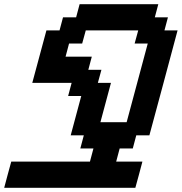

<svg xmlns="http://www.w3.org/2000/svg" viewBox="-20 -895 866 915"><path d="M0 0H625Q630.9 -21 642.1 -62.5Q653.3 -104 658.7 -125H533.7L550.3 -187.5H612.8L629.4 -250H691.9Q714.4 -333.5 759.3 -500Q804.2 -666.5 826.2 -750H763.7L780.3 -812.5H717.8L734.4 -875H359.4L342.8 -812.5H280.3L263.7 -750H201.2Q189.9 -708.5 167.5 -625Q145 -541.5 133.8 -500H321.3L304.7 -437.5H367.2L316.9 -250H379.4L362.8 -187.5H425.3L408.7 -125H33.7Q27.8 -104 16.6 -62.5Q5.4 -21 0 0ZM583.5 -312.5H458.5L508.8 -500H446.3L463.4 -562.5H400.9L417.5 -625H292.5L309.1 -687.5H371.6L388.7 -750H638.7L621.6 -687.5H684.1Q667 -625 633.8 -500Q600.6 -375 583.5 -312.5Z"/></svg>

Font: Faithful 32x
Style: Oblique
Weight: 400
Foundry: Faithful Resource Pack
Version: Version 1.0; January 27, 2023